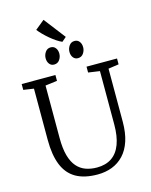

<svg xmlns="http://www.w3.org/2000/svg" viewBox="-160 -1238 1057 1347"><g transform="rotate(-15 368.5 -565.0)"><path d="M378.5 8Q282.5 8 221.2 -27.2Q160 -62.5 130.8 -134.8Q101.5 -207 101.5 -317.5V-689.5L26.5 -700.5V-743H271.5V-700.5L185.5 -689.5V-308.5Q185.5 -231 200.2 -179.2Q215 -127.5 242 -97Q269 -66.5 305.8 -53.5Q342.5 -40.5 386.5 -40.5Q450.5 -40.5 493.8 -70Q537 -99.5 558.8 -157.8Q580.5 -216 580.5 -301V-688.5L497.5 -700.5V-743H719V-700.5L643 -689.5V-305Q643 -223.5 623.5 -164.5Q604 -105.5 568 -67.2Q532 -29 483.8 -10.5Q435.5 8 378.5 8ZM282 -816Q261 -816 248.2 -832.5Q235.5 -849 235.5 -873.5Q235.5 -898 249.8 -918.5Q264 -939 289 -939H290Q311.5 -939 324.2 -922.5Q337 -906 337 -881.5Q337 -857 322.8 -836.5Q308.5 -816 283 -816ZM455 -816Q434 -816 421.2 -832.5Q408.5 -849 408.5 -873.5Q408.5 -898 422.8 -918.5Q437 -939 462 -939H463Q484.5 -939 497.2 -922.5Q510 -906 510 -881.5Q510 -857 495.8 -836.5Q481.5 -816 456 -816ZM378.5 -955.5Q361.5 -962.5 339.8 -977Q318 -991.5 296 -1010Q274 -1028.5 255 -1047.8Q236 -1067 223.5 -1083.5L291 -1138.5L411 -982.5L379.5 -955.5Z"/></g></svg>

Font: Merriweather 20pt Light
Style: Regular
Weight: 300
Version: Version 2.100